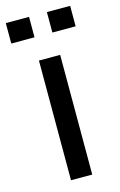

<svg xmlns="http://www.w3.org/2000/svg" viewBox="-113 -753 500 802"><g transform="rotate(-15 137.0 -352.5)"><path d="M90.8 -517.6H182.6V0H90.8ZM-2.4 -704.6H98.1V-616.2H-2.4ZM175.3 -704.6H275.9V-616.2H175.3Z"/></g></svg>

Font: Monda
Style: Regular
Weight: 400
Designer: Vernon Adams
Foundry: Vernon Adams
Version: Version 2.100; ttfautohint (v1.8.3)